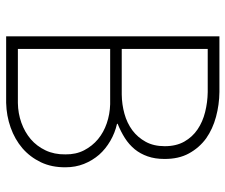

<svg xmlns="http://www.w3.org/2000/svg" viewBox="-76 -676 751 640"><g transform="rotate(90 300.0 -355.5)"><path d="M100.6 0H322.3Q365.2 -1 404.5 -14.9Q443.8 -28.8 473.6 -54.2Q502.9 -79.6 520.3 -115.7Q537.6 -151.9 537.1 -198.2Q537.1 -231 525.9 -259.3Q514.6 -287.6 495.1 -310.1Q476.1 -331.5 449.2 -347.2Q422.4 -362.8 392.1 -369.6V-371.6Q418.5 -382.3 439.7 -395.8Q460.9 -409.2 477.1 -428.7Q492.2 -447.3 500.7 -471.7Q509.3 -496.1 509.3 -526.9Q509.8 -574.7 491 -609.1Q472.2 -643.6 440.9 -666.5Q409.7 -688.5 369.1 -699.5Q328.6 -710.4 286.1 -710.9H100.6ZM142.6 -346.7H327.1Q360.4 -345.7 390.4 -335.4Q420.4 -325.2 443.4 -306.2Q466.3 -287.1 480.5 -259.8Q494.6 -232.4 494.1 -197.3Q494.6 -160.6 480.7 -131.3Q466.8 -102.1 443.4 -82Q419.9 -62 388.7 -50.8Q357.4 -39.6 322.8 -39.1H142.6ZM142.6 -385.3V-671.9H286.6Q320.3 -671.4 352.8 -663.3Q385.3 -655.3 410.6 -638.2Q436 -621.1 451.4 -594Q466.8 -566.9 466.8 -528.8Q466.8 -491.7 452.1 -465.1Q437.5 -438.5 414.1 -420.9Q389.6 -402.8 358.6 -394.3Q327.6 -385.7 294.4 -385.3Z"/></g></svg>

Font: Roboto Mono ExtraLight
Style: Regular
Weight: 250
Monospace: yes
Designer: Google
Version: Version 3.000